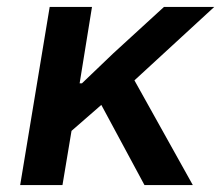

<svg xmlns="http://www.w3.org/2000/svg" viewBox="-20 -536 640 556"><path d="M398.4 0H538.4L369.3 -303.3L600.5 -516H454.9L308.2 -381.7L217.3 -294.7H210.6L246.4 -516H123.9L38.4 0H160.9L187.1 -157L273.4 -232.2Z"/></svg>

Font: Margiela Mono Italic SmBold It
Style: Regular
Weight: 600
Designer: Mike Abbink, Paul van der Laan, Pieter van Rosmalen
Foundry: Bold Monday
Version: Version 2.003 2021